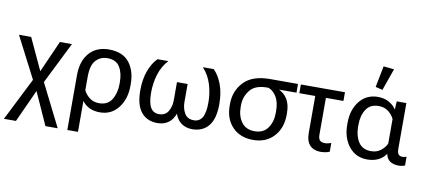

<svg xmlns="http://www.w3.org/2000/svg" viewBox="-83 -1097 3585 1612"><g transform="rotate(10 1709.5 -290.5)"><path d="M363.8 203.1 212.9 -131.8H208.5L11.7 -513.7H115.7L259.3 -204.1H264.2L468.3 203.1ZM9.8 203.1 219.7 -213.9H228L360.8 -513.7H463.4L276.4 -138.2H268.1L112.3 203.1Z M550.3 203.1V-264.2Q550.3 -384.8 611.3 -454.1Q672.4 -523.4 778.3 -523.4Q895.5 -523.4 951.7 -452.6Q1007.8 -381.8 1007.8 -269.5V-253.9Q1007.8 -141.6 949.2 -65.9Q890.6 9.8 793 9.8Q739.3 9.8 701.4 -9.5Q663.6 -28.8 641.1 -60.5V203.1ZM773.4 -64.5Q846.7 -64.5 880.9 -120.1Q915 -175.8 915 -253.9V-269.5Q915 -347.7 883.3 -398.4Q851.6 -449.2 778.3 -449.2Q719.7 -449.2 680.4 -407.7Q641.1 -366.2 641.1 -266.6V-152.3Q656.2 -118.2 690.4 -91.3Q724.6 -64.5 773.4 -64.5Z M1284.7 14.6Q1195.3 14.6 1145.5 -46.1Q1095.7 -106.9 1095.7 -231Q1095.7 -326.2 1122.6 -398.4Q1149.4 -470.7 1192.9 -513.7H1285.2Q1234.4 -458.5 1211.4 -384.3Q1188.5 -310.1 1188.5 -230Q1188.5 -141.1 1212.4 -101.3Q1236.3 -61.5 1283.7 -61.5Q1338.4 -61.5 1362.8 -103Q1387.2 -144.5 1387.2 -199.2V-352.5H1478V-199.2Q1478 -144.5 1502.2 -103Q1526.4 -61.5 1581.5 -61.5Q1628.9 -61.5 1652.8 -101.3Q1676.8 -141.1 1676.8 -230Q1676.8 -310.1 1653.6 -384.3Q1630.4 -458.5 1579.6 -513.7H1672.4Q1715.8 -470.7 1742.7 -398.4Q1769.5 -326.2 1769.5 -231Q1769.5 -106.9 1719.7 -46.1Q1669.9 14.6 1580.6 14.6Q1526.9 14.6 1487.5 -13.2Q1448.2 -41 1428.2 -103.5H1437Q1417 -41 1377.7 -13.2Q1338.4 14.6 1284.7 14.6Z M2099.6 14.6Q1989.3 14.6 1923.3 -53.7Q1857.4 -122.1 1857.4 -234.9V-250Q1857.4 -361.3 1930.2 -437.5Q2002.9 -513.7 2152.8 -513.7H2390.6V-439.5H2229V-445.8Q2284.2 -422.9 2313 -376.2Q2341.8 -329.6 2341.8 -256.8V-241.7Q2341.8 -128.9 2275.9 -57.1Q2210 14.6 2099.6 14.6ZM2099.6 -59.6Q2173.8 -59.6 2211.4 -112.1Q2249 -164.6 2249 -241.7V-256.8Q2249 -331.1 2222.2 -376.7Q2195.3 -422.4 2153.3 -439Q2042.5 -442.4 1996.3 -385Q1950.2 -327.6 1950.2 -254.9V-239.7Q1950.2 -162.6 1987.8 -111.1Q2025.4 -59.6 2099.6 -59.6Z M2415 -439.5V-513.7H2791V-439.5ZM2673.8 14.6Q2617.7 14.6 2584.2 -19.5Q2550.8 -53.7 2550.8 -127V-474.1H2641.6V-127Q2641.6 -92.8 2655.3 -78.1Q2668.9 -63.5 2698.2 -63.5Q2711.9 -63.5 2725.1 -66.4Q2738.3 -69.3 2752 -74.2V0Q2739.3 5.9 2718.8 10.3Q2698.2 14.6 2673.8 14.6Z M3071.8 9.8Q2974.1 9.8 2915.5 -63.5Q2856.9 -136.7 2856.9 -249V-264.6Q2856.9 -377 2915.5 -450.2Q2974.1 -523.4 3071.8 -523.4Q3125.5 -523.4 3166 -500.7Q3206.5 -478 3225.6 -446.8H3228.5L3232.4 -513.7H3314.5V-127.9Q3314.5 -91.3 3325.4 -77.4Q3336.4 -63.5 3360.8 -63.5Q3368.2 -63.5 3377.2 -65.2Q3386.2 -66.9 3394.5 -70.3V3.9Q3385.3 8.3 3371.3 11.5Q3357.4 14.6 3340.8 14.6Q3293.5 14.6 3265.9 -5.6Q3238.3 -25.9 3231.4 -63.5H3228.5Q3201.7 -25.9 3161.9 -8.1Q3122.1 9.8 3071.8 9.8ZM3091.3 -64.5Q3140.1 -64.5 3174.3 -91.3Q3208.5 -118.2 3223.6 -152.3V-361.3Q3207.5 -396.5 3173.8 -422.9Q3140.1 -449.2 3091.3 -449.2Q3018.1 -449.2 2983.9 -396Q2949.7 -342.8 2949.7 -264.6V-249Q2949.7 -170.9 2983.9 -117.7Q3018.1 -64.5 3091.3 -64.5ZM3097.2 -587.9 3037.1 -602.5 3072.8 -784.2 3163.1 -774.9Z"/></g></svg>

Font: RobotoFlex
Style: Regular
Weight: 400
Designer: Berlow after Robertson
Foundry: Google
Version: Version 2.136